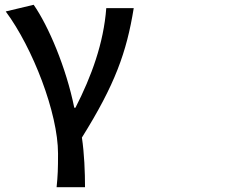

<svg xmlns="http://www.w3.org/2000/svg" viewBox="-20 -562 1040 804"><path d="M217 222H336C336 159 333 81 323 14C461 -207 510 -342 540 -528H425C414 -381 363 -242 296 -111H291C257 -279 183 -453 121 -542L4 -514C117 -362 223 -88 223 81C223 147 222 173 217 222Z"/></svg>

Font: コーポレート・ロゴ ver3 Medium
Style: Regular
Weight: 500
Designer: [KANA_main] LOGOTYPE.JP [Source Han Sans] Ryoko NISHIZUKA 西塚涼子 (kana, bopomofo & ideographs); Paul D. Hunt (Latin, Greek
Version: Version 12.001;FEAKit 1.0